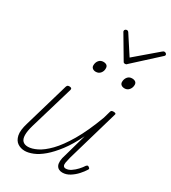

<svg xmlns="http://www.w3.org/2000/svg" viewBox="-247 -1165 1162 1305"><g transform="rotate(30 333.5 -512.5)"><path d="M162 17Q130 17 105.5 0.5Q81 -16 73 -52.5Q65 -89 84 -151L186 -500Q189 -508 193 -511.5Q197 -515 208 -515Q217 -515 222 -511Q227 -507 225 -498L124 -157Q110 -109 110.5 -78Q111 -47 125.5 -32.5Q140 -18 167 -18Q197 -18 237 -37.5Q277 -57 323 -104Q369 -151 418.5 -235Q468 -319 516 -448L531 -501Q533 -510 538 -513Q543 -516 554 -516Q563 -516 568.5 -512.5Q574 -509 570 -501L453 -98Q446 -71 443 -53.5Q440 -36 445.5 -27Q451 -18 464 -18Q484 -18 505 -32Q526 -46 544 -65.5Q562 -85 574 -104Q581 -110 585 -110.5Q589 -111 594 -106Q602 -102 602.5 -97Q603 -92 599 -87Q587 -67 565 -42.5Q543 -18 515 -0.5Q487 17 457 17Q441 17 429 10.5Q417 4 410.5 -9Q404 -22 405 -44Q406 -66 416 -95L466 -273Q426 -190 383.5 -134.5Q341 -79 301.5 -45.5Q262 -12 226 2.5Q190 17 162 17ZM311 -690Q296 -690 286 -698Q276 -706 276 -720Q276 -743 289 -759Q302 -775 324 -775Q341 -775 350.5 -767.5Q360 -760 360 -745Q361 -723 347.5 -706.5Q334 -690 311 -690ZM538 -690Q521 -690 511 -698Q501 -706 501 -720Q501 -743 514 -759Q527 -775 549 -775Q566 -775 576 -767.5Q586 -760 586 -745Q586 -723 572.5 -706.5Q559 -690 538 -690ZM649 -1042Q656 -1042 661.5 -1037.5Q667 -1033 667 -1027Q667 -1023 665.5 -1020.5Q664 -1018 659 -1014L474 -845Q469 -839 465 -837.5Q461 -836 457 -836Q453 -836 449 -837.5Q445 -839 442 -845L342 -1014Q340 -1016 338.5 -1019.5Q337 -1023 337 -1026Q337 -1034 343 -1038Q349 -1042 354 -1042Q359 -1042 362 -1040.5Q365 -1039 368 -1035L463 -889L633 -1034Q639 -1039 642 -1040.5Q645 -1042 649 -1042Z"/></g></svg>

Font: Playwrite AU QLD Thin
Style: Regular
Weight: 250
Designer: Veronika Burian, José Scaglione
Foundry: TypeTogether
Version: Version 1.002